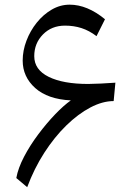

<svg xmlns="http://www.w3.org/2000/svg" viewBox="-20 -778 540 810"><path d="M48.8 -26.9Q56.2 -68.4 81.3 -116.5Q106.4 -164.6 141.4 -211.2Q176.3 -257.8 212.6 -295.7Q249 -333.5 278.8 -354.5Q181.2 -359.4 128.4 -406.7Q75.7 -454.1 75.7 -522.5Q75.7 -564.5 91.6 -606.2Q107.4 -647.9 135 -682.4Q162.6 -716.8 198.2 -737.5Q233.9 -758.3 273.9 -758.3Q348.1 -758.3 422.9 -696.8L387.2 -625.5Q356.4 -648.9 324 -659.4Q291.5 -669.9 254.4 -669.9Q197.8 -669.9 161.1 -632.6Q124.5 -595.2 124.5 -541Q124.5 -483.9 185.3 -453.9Q246.1 -423.8 352.1 -423.8Q371.1 -423.8 405.8 -425.5Q440.4 -427.2 466.8 -429.2L459.5 -351.6Q412.6 -351.6 361.1 -324.5Q309.6 -297.4 259.5 -248.5Q209.5 -199.7 166.7 -133.3Q124 -66.9 94.7 11.7Z"/></svg>

Font: Pinar-DS2-FD Regular
Style: Regular
Weight: 400
Designer: Amin Abedi
Version: Version 2.000